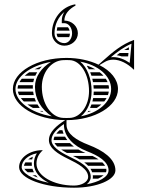

<svg xmlns="http://www.w3.org/2000/svg" viewBox="-20 -675 665 895"><path d="M296.7 -548H247.2C245.9 -542.8 245.1 -537.5 244.6 -532H304.6C303 -538.5 300.2 -543.9 296.7 -548ZM306 -518H244.1C244.4 -512.2 246.1 -506.8 248.8 -502H302.5C304.5 -506.6 305.7 -512 306 -518ZM280 -579C280 -609 302 -633 332 -649L331 -655C267 -644 222 -587 222 -520C222 -488 248 -462 280 -462C314.8 -462 343 -488 343 -520C343 -552.6 314.8 -579 280 -579ZM280 -567C299.9 -567 316 -545.9 316 -520C316 -494.6 299.9 -474 280 -474C254.6 -474 234 -494.6 234 -520C234 -560.6 252.6 -597.1 280.1 -619.3C272.3 -607 268 -593.8 268 -579V-567ZM389.2 -368H384.7C388.1 -362.9 391.2 -357.6 394.1 -352H424.4C413.7 -358.1 401.9 -363.5 389.2 -368ZM445.2 -338H400.5C402.6 -332.8 404.6 -327.5 406.3 -322H462.4C457.3 -327.6 451.6 -333 445.2 -338ZM473.2 -308H410.2C411.5 -302.8 412.6 -297.4 413.5 -292H481.6C479.3 -297.5 476.5 -302.8 473.2 -308ZM486 -278H415.5C416 -272.7 416.5 -267.4 416.7 -262H488C487.8 -267.4 487.2 -272.8 486 -278ZM466 -202C470.2 -207.1 473.8 -212.5 476.9 -218H414.3C413.3 -212.6 412.2 -207.2 410.8 -202ZM452.6 -188H406.4C404.4 -182.5 402.2 -177.2 399.7 -172H431.5C439.2 -176.9 446.3 -182.3 452.6 -188ZM405 -158H392.2C390.8 -155.7 389.3 -153.5 387.8 -151.4C393.8 -153.4 399.5 -155.6 405 -158ZM487.1 -248H417C416.9 -242.6 416.6 -237.3 416.1 -232H483.2C485 -237.2 486.3 -242.6 487.1 -248ZM91 -202H147.5C145.2 -207.2 143.1 -212.5 141.2 -218H77.1C81.1 -212.6 85.7 -207.2 91 -202ZM107.6 -188C115.3 -182.3 123.8 -177 133.2 -172H165.2C161.4 -177.2 157.9 -182.5 154.7 -188ZM164.6 -158C170.2 -155.9 176 -154 182.1 -152.1C180.2 -154.1 178.3 -156 176.6 -158ZM63.3 -248C64.4 -242.7 66.2 -237.3 68.8 -232H137.3C136.1 -237.2 135.1 -242.6 134.4 -248ZM140.9 -352H163.1C166.8 -356.8 170.9 -361.3 175.2 -365.7C162.9 -361.7 151.4 -357.1 140.9 -352ZM116 -338C108.3 -332.9 101.3 -327.6 95.1 -322H144.5C147 -327.5 149.9 -332.8 153.1 -338ZM81.6 -308C77.3 -302.8 73.7 -297.4 70.7 -292H135C136 -297.5 137.3 -302.8 139 -308ZM64.8 -278C63.2 -272.6 62.2 -267.3 62 -262H133.2C133.1 -264.6 133 -267.3 133 -270C133 -272.7 133.1 -275.4 133.3 -278ZM558.8 -442H580.2L581.4 -454.8C573.4 -450.7 566 -446.4 558.8 -442ZM538 -428C533.3 -424.6 528.7 -421.1 524.1 -417.6C532.3 -416.3 540 -414.5 547.4 -412H577.3L578.8 -428ZM108.9 128H138.1C135.4 122.9 133.2 117.5 131.5 112H93.7C96.5 116.7 101.5 122.2 108.9 128ZM131.4 142C138.5 145.7 146.7 149.2 156 152.6C152.8 149.2 149.7 145.7 147 142ZM111.4 68H130C130.9 63.5 132 59.2 133.2 55.4C124.6 59 117.3 63.3 111.4 68ZM98.2 82C94.7 87.2 92.5 92.7 91.5 98H128.6C128.2 94.7 128 91.4 128 88C128 86 128.1 84 128.2 82ZM324.5 8C318 3 311.8 -2.3 306.2 -8H234.1C237 -2.8 241.5 2.6 247.3 8ZM345.5 22H265.2C273 27.3 281.9 32.6 292 38H378.6C367 33.4 355.9 28.1 345.5 22ZM293.8 -22C289.8 -27.1 286.3 -32.5 283.1 -38H233.9C231.3 -32.4 230 -27 230 -22ZM271.1 -68H257.5C251.6 -62.6 246.6 -57.2 242.6 -52H276.3C274.2 -57.2 272.4 -62.5 271.1 -68ZM439.6 68C431.3 62.4 421.8 57.1 411.4 52H320.1C330.1 56.9 340.6 62.1 350.8 68ZM457.2 82H372.5C379.2 86.9 385.4 92.2 390.9 98H470.1C466.9 92.5 462.6 87.1 457.2 82ZM475.4 112H401.8C405 117 407.6 122.3 409.5 128H474C475.3 125 476 122 476 119C476 116.6 475.8 114.3 475.4 112ZM436.8 158C447.8 153.1 456.6 147.7 463.1 142H412.6C412.8 144.6 413 147.3 413 150C413 152.7 412.7 155.4 412.2 158ZM460 -392 439.3 -373.5C398.3 -393.2 346.4 -405 290 -405C152 -405 40 -340 40 -260C40 -181.1 148.8 -116.9 284.1 -115C244.1 -90 208 -58.9 208 -22C208 16 250.4 42.5 296.7 65.1C344.6 88.5 391 112.9 391 150C391 172.1 361.4 190 325 190C228.4 190 150 144.3 150 88C150 63.4 160.4 42.6 179 26L178 25C117.8 25 69 60.4 69 104C69 157 183.7 200 325 200C431.5 200 518 163.7 518 119C518 65.2 460.2 26.2 392.7 0.3C335.9 -21.5 290 -51.2 290 -94V-115C422.5 -115 530 -180 530 -260C530 -304.8 496.3 -344.9 443.4 -371.5L468 -386C480.2 -393.4 493.7 -396.9 507.7 -396.9C539.9 -396.9 575.1 -378.9 604 -350L605 -351V-489C547 -468 506 -433 460 -392ZM175 -270C175 -337.3 218.7 -392.7 275 -394.7C280.3 -394.9 284.7 -395 290 -395C295.3 -395 299.7 -394.9 305 -394.7C356.3 -392.8 395 -328.1 395 -250C395 -182.7 356 -127.1 305 -125.3C299.7 -125.1 295.3 -125 290 -125C284.7 -125 280.3 -125.1 275 -125.3C218.3 -127.4 175 -191.9 175 -270ZM278 -96.8V-94C278 -38 323.6 6.2 384.4 29.5C438.1 50.1 486 78.4 486 119C486 151.2 438.9 173.7 384.6 183.9C395 175.6 403 163.7 403 150C403 102.6 347.9 76.7 302 54.3C254.7 31.3 220 6.5 220 -22C220 -47.5 243.8 -73.4 278 -96.8ZM207.6 177.1C125.5 160.8 81 128.7 81 104C81 75.4 109.4 47.9 151.8 39.5C142.6 54.3 138 70.2 138 88C138 126.2 167.3 157.4 207.6 177.1ZM496.8 -408.2C527.2 -434 557.8 -456.1 593 -471.3L584.5 -381.9C560.2 -398.7 533.5 -408.8 507.3 -408.8C503.8 -408.8 500.3 -408.6 496.8 -408.2ZM221.4 -132.7C120.5 -150 52 -203.9 52 -260C52 -315.4 118.9 -368.6 217.5 -386.6C173.2 -358.4 143 -318.8 143 -270C143 -213 172.5 -165.2 221.4 -132.7ZM354.1 -387.6C434.4 -372.9 498 -323.3 498 -260C498 -197.3 436 -148.2 357.3 -133C388.2 -157.6 407 -202.2 407 -250C407 -306.4 387.4 -360.1 354.1 -387.6Z"/></svg>

Font: SortefaxS02
Style: Medium
Weight: 500
Designer: gluk
Foundry: gluk
Version: Version 0.261